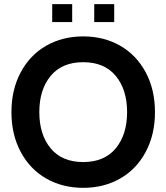

<svg xmlns="http://www.w3.org/2000/svg" viewBox="-20 -889 800 923"><path d="M327 -783H231V-869H327ZM529 -783H433V-869H529ZM557.8 -30.8Q479.5 14 380 14Q280.5 14 202.2 -30.8Q124 -75.5 79.5 -158.8Q35 -242 35 -350Q35 -458 79.5 -541.2Q124 -624.5 202.2 -669.2Q280.5 -714 380 -714Q479.5 -714 557.8 -669.2Q636 -624.5 680.5 -541.2Q725 -458 725 -350Q725 -242 680.5 -158.8Q636 -75.5 557.8 -30.8ZM223.5 -176Q278 -110 380 -110Q482 -110 536.5 -176Q591 -242 591 -350Q591 -458 536.5 -524Q482 -590 380 -590Q278 -590 223.5 -524Q169 -458 169 -350Q169 -242 223.5 -176Z"/></svg>

Font: Cabin
Style: Bold
Weight: 700
Designer: Pablo Impallari
Foundry: Pablo Impallari. http://www.impallari.com Igino Marini. http://www.ikern.com
Version: Version 3.001;hotconv 1.0.109;makeotfexe 2.5.65596